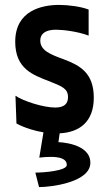

<svg xmlns="http://www.w3.org/2000/svg" viewBox="-20 -532 437 782"><path d="M205 -94C158 -94 77 -119 43 -142L47 -29C83 -10 121 1 157 7L140 110C155 108 172 107 187 107C222 107 252 114 252 140C252 164 156 171 124 171L139 230C190 230 348 210 348 131C348 50 218 47 218 47L223 11C305 7 362 -37 362 -134C362 -234 307 -265 241 -290C186 -310 144 -326 144 -367C144 -395 166 -411 208 -411C236 -411 296 -404 341 -387V-493C311 -505 259 -512 221 -512C152 -512 42 -490 42 -362C42 -252 114 -227 178 -202C234 -180 257 -171 257 -136C257 -110 242 -94 205 -94Z"/></svg>

Font: CantoraOne
Style: Regular
Weight: 400
Designer: Pablo Impallari, Rodrigo Fuenzalida
Foundry: Pablo Impallari
Version: Version 1.001